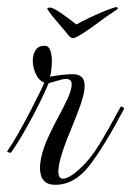

<svg xmlns="http://www.w3.org/2000/svg" viewBox="-22 -508 365 533"><path d="M295 -487Q300 -489 303 -487.5Q306 -486 305 -484Q304 -482 288.5 -472Q273 -462 260 -452Q232 -431 210.5 -417Q189 -403 181 -402Q174 -402 165.5 -413Q157 -424 143 -440Q138 -446 129.5 -456Q121 -466 115 -474.5Q109 -483 109 -484Q111 -487 117 -487Q125 -487 147 -472Q169 -457 190 -440Q206 -449 227 -459Q248 -469 266.5 -476.5Q285 -484 295 -487ZM131 5Q89 5 89 -42Q89 -60 96 -85Q103 -110 118 -140Q126 -158 140 -183.5Q154 -209 165.5 -234Q177 -259 177 -274Q177 -289 161 -289Q154 -289 143 -285.5Q132 -282 113 -277Q105 -257 87.5 -221.5Q70 -186 49 -149Q28 -112 9 -85Q9 -85 8.5 -84.5Q8 -84 6 -84Q4 -84 0.5 -85.5Q-3 -87 -2 -88Q14 -111 31 -141.5Q48 -172 63.5 -202Q79 -232 89.5 -253.5Q100 -275 101 -279Q86 -284 77.5 -302.5Q69 -321 69 -340Q69 -357 77 -369Q85 -381 101 -381Q113 -381 117.5 -368.5Q122 -356 122 -339Q122 -317 117 -295Q117 -295 128 -297Q139 -299 154 -300.5Q169 -302 180 -302Q213 -302 213 -270Q213 -250 202 -218.5Q191 -187 174 -146Q140 -65 140 -32Q140 -12 153 -12Q169 -12 198 -38Q227 -64 251.5 -103.5Q276 -143 312 -210Q313 -212 315 -212Q318 -212 320.5 -209.5Q323 -207 322 -205Q267 -101 226 -48Q185 5 131 5Z"/></svg>

Font: Mea Culpa
Style: Regular
Weight: 400
Designer: Robert E. Leuschke
Foundry: Robert E. Leuschke
Version: Version 1.010; ttfautohint (v1.8.3)